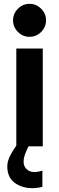

<svg xmlns="http://www.w3.org/2000/svg" viewBox="-20 -763 307 1001"><path d="M149 218Q95 218 56.5 190Q18 162 18 104Q18 77 34.5 45.5Q51 14 73 -15Q95 -44 112.5 -63.5Q130 -83 133 -86L168 -66Q166 -63 155.5 -47Q145 -31 133 -8.5Q121 14 112 37.5Q103 61 103 80Q103 104 119 119Q135 134 158 134Q169 134 180 132Q191 130 201 126V211Q191 214 175.5 216Q160 218 149 218ZM65 0V-510H203V0ZM134 -571Q99 -571 73.5 -596.5Q48 -622 48 -657Q48 -692 73.5 -717.5Q99 -743 134 -743Q169 -743 194.5 -717.5Q220 -692 220 -657Q220 -622 194.5 -596.5Q169 -571 134 -571Z"/></svg>

Font: MuseoModerno Thin SemiBold
Style: Regular
Weight: 600
Version: Version 1.003